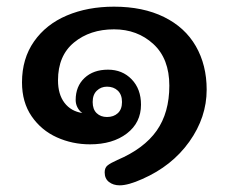

<svg xmlns="http://www.w3.org/2000/svg" viewBox="-20 -521 686 576"><path d="M294 -4Q294 -18 303 -25Q312 -32 332 -41Q412 -75 450 -129Q488 -183 488 -264Q488 -345 440 -389Q392 -433 322 -433Q250 -433 202 -393.5Q154 -354 154 -280Q154 -238 173.5 -212.5Q193 -187 227 -182Q218 -188 212.5 -198.5Q207 -209 207 -221Q207 -262 233.5 -287Q260 -312 304 -312Q347 -312 375 -283Q403 -254 403 -207Q403 -153 360.5 -120.5Q318 -88 250 -88Q197 -88 150.5 -109Q104 -130 75 -172Q46 -214 46 -274Q46 -345 82 -396.5Q118 -448 180.5 -474.5Q243 -501 322 -501Q409 -501 472 -470Q535 -439 567.5 -382.5Q600 -326 600 -252Q600 -169 548 -96Q496 -23 407 16Q365 35 339 35Q320 35 307 25Q294 15 294 -4ZM346 -215Q346 -237 333.5 -249Q321 -261 301 -261Q283 -261 270.5 -249Q258 -237 258 -215Q258 -193 270 -181.5Q282 -170 301 -170Q321 -170 333.5 -181.5Q346 -193 346 -215Z"/></svg>

Font: MaitreeSemiBold
Style: Regular
Weight: 600
Designer: CadsonDemak Team
Foundry: CadsonDemak
Version: Version 1.000